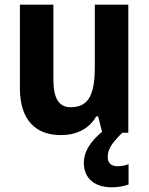

<svg xmlns="http://www.w3.org/2000/svg" viewBox="-20 -567 635 820"><path d="M440 104C440 70 458 44 502 0H528V-547H385V-282C385 -171 363 -109 282 -109C230 -109 208 -149 208 -228V-547H65V-190C65 -56 131 10 240 10C304 10 360 -15 391 -70H399L416 -4C363 39 338 84 338 128C338 194 383 233 458 233C488 233 511 227 529 221V134C518 139 500 143 482 143C456 143 440 130 440 104Z"/></svg>

Font: Noto Sans Khmer SemiCondensed
Style: Bold
Weight: 700
Width: 4
Designer: Danh Hong and the Monotype Design Team
Foundry: Monotype Imaging Inc.
Version: Version 2.004